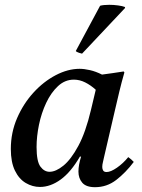

<svg xmlns="http://www.w3.org/2000/svg" viewBox="-20 -766 591 798"><path d="M146 11Q115 11 87 -5.5Q59 -22 42 -57Q25 -92 25 -147Q25 -215 51 -275Q77 -335 119 -381Q161 -427 211.5 -453.5Q262 -480 311 -480Q330 -480 354 -474.5Q378 -469 404 -456Q425 -459 447.5 -462Q470 -465 494 -469L497 -465Q485 -423 476 -385.5Q467 -348 458 -309L412 -111Q411 -104 408 -93Q405 -82 405 -72Q405 -63 409 -57Q413 -51 423 -51Q440 -51 466 -69Q492 -87 513 -113Q526 -104 536 -93Q502 -48 463 -18Q424 12 375 12Q338 12 322 -6.5Q306 -25 306 -53Q306 -80 317 -115H312Q275 -51 232.5 -20Q190 11 146 11ZM378 -393Q357 -412 334 -423.5Q311 -435 287 -435Q250 -435 221 -408Q192 -381 172 -338.5Q152 -296 142 -247.5Q132 -199 132 -155Q132 -95 148 -73.5Q164 -52 186 -52Q212 -52 243.5 -77.5Q275 -103 305.5 -159.5Q336 -216 358 -309ZM499 -737 500 -733 321 -543Q319 -543 308.5 -546.5Q298 -550 295 -554L396 -742Q402 -744 412.5 -745Q423 -746 434 -746Q452 -746 470.5 -743.5Q489 -741 499 -737Z"/></svg>

Font: Tiro Devanagari Hindi
Style: Italic
Weight: 400
Italic angle: -11°
Designer: Devanagari: John Hudson & Fiona Ross, assisted by Paul Hanslow. Latin: John Hudson with Paul Hanslow, assisted by Kaja S
Foundry: Tiro Typeworks Ltd.
Version: Version 1.52